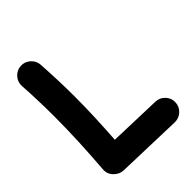

<svg xmlns="http://www.w3.org/2000/svg" viewBox="-221 -830 1007 1007"><g transform="rotate(-45 282.0 -327.0)"><path d="M113.8 -716.8Q144.5 -718.8 167.7 -698.2Q190.9 -677.7 192.9 -647.5Q196.8 -585 199 -524.7Q201.2 -464.4 201.2 -405.3Q201.2 -326.2 198 -248.8Q194.8 -171.4 189.5 -94.2L481 -85Q511.2 -84.5 532.7 -62Q554.2 -39.6 553.2 -9.3Q552.7 21.5 530.3 42.7Q507.8 64 477.5 63.5L108.4 52.2Q79.6 51.3 56.4 28.1Q33.2 4.9 35.6 -27.8Q43 -124 47.4 -217.3Q51.8 -310.5 51.8 -405.3Q51.8 -461.9 50 -520Q48.3 -578.1 44.4 -637.7Q42.5 -668.5 63 -691.7Q83.5 -714.8 113.8 -716.8Z"/></g></svg>

Font: Mikhak-DS2-FD ExtraBold
Style: Regular
Weight: 800
Designer: Amin Abedi
Version: Version 3.2